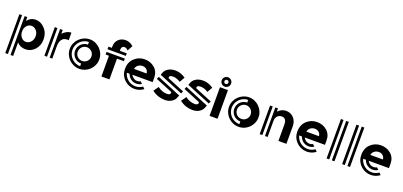

<svg xmlns="http://www.w3.org/2000/svg" viewBox="29 -1975 7111 3390"><g transform="rotate(20 3584.5 -280.0)"><path d="M550 -465Q625 -385 625 -265Q625 -146 552 -68Q478 8 381 8Q282 8 221 -61L220 -62V192H170V-538H220V-465L221 -467Q284 -546 379 -546Q475 -546 550 -465ZM436 -162Q474 -206 474 -271Q474 -335 435 -377Q396 -419 344 -419Q292 -419 256 -377Q223 -339 220 -284V-257Q223 -200 256 -161Q292 -118 345 -118Q398 -118 436 -162ZM71 -538H121V192H71Z M1047 -406H1018Q951 -406 918 -358Q885 -311 885 -233V0H836V-538H885V-537V-467Q914 -499 958 -523Q1002 -546 1046 -546ZM737 -538H786V0H737V-537Z M1670 -270Q1670 -212 1648 -161.5Q1626 -111 1588.5 -73.5Q1551 -36 1500.5 -14.5Q1450 7 1393 7Q1336 7 1285.5 -15Q1235 -37 1197.5 -74.5Q1160 -112 1138 -162.5Q1116 -213 1116 -270Q1116 -327 1138 -377Q1160 -427 1198 -464.5Q1236 -502 1286.5 -524Q1337 -546 1394 -547Q1451 -547 1501 -525Q1551 -503 1588.5 -465.5Q1626 -428 1648 -377.5Q1670 -327 1670 -270ZM1166 -270Q1166 -223 1184 -181.5Q1202 -140 1232.5 -109.5Q1263 -79 1304.5 -60.5Q1346 -42 1393 -42V-92Q1356 -92 1323.5 -106Q1291 -120 1267 -144Q1243 -168 1229 -200.5Q1215 -233 1215 -270Q1215 -307 1229 -339.5Q1243 -372 1267 -396Q1291 -420 1323.5 -434Q1356 -448 1393 -448V-498Q1346 -498 1304.5 -479.5Q1263 -461 1232.5 -430.5Q1202 -400 1184 -358.5Q1166 -317 1166 -270ZM1393 -141Q1420 -141 1443.5 -151Q1467 -161 1484.5 -178.5Q1502 -196 1512 -219.5Q1522 -243 1522 -270Q1522 -297 1512 -320Q1502 -343 1484.5 -360.5Q1467 -378 1443.5 -388.5Q1420 -399 1393 -399Q1366 -399 1343 -388.5Q1320 -378 1302.5 -360.5Q1285 -343 1275 -320Q1265 -297 1265 -270Q1265 -243 1275 -219.5Q1285 -196 1302.5 -178.5Q1320 -161 1343 -151Q1366 -141 1393 -141Z M1959 -538H2089V-489H1745V-538H1808V-560Q1808 -648 1861 -699Q1915 -750 1994 -750Q2073 -750 2139 -690L2085 -590Q2052 -628 2012 -628Q1989 -628 1974 -611Q1959 -594 1959 -563ZM1745 -439H2089V-390H1959V0H1808V-390H1745Z M2692 -216H2312Q2328 -183 2359 -162Q2390 -141 2429 -141Q2461 -141 2490 -157L2526 -121Q2483 -92 2429 -92Q2399 -92 2372 -101Q2345 -110 2323 -126.5Q2301 -143 2284.5 -166Q2268 -189 2259 -216H2208Q2217 -178 2237.5 -146.5Q2258 -115 2287.5 -91.5Q2317 -68 2353 -55Q2389 -42 2429 -42Q2467 -42 2500 -53.5Q2533 -65 2562 -85L2597 -50Q2562 -23 2519.5 -8Q2477 7 2429 7Q2379 7 2333.5 -10Q2288 -27 2252 -57Q2216 -87 2191 -127.5Q2166 -168 2157 -216Q2153 -239 2153 -270Q2153 -397 2234 -472Q2315 -547 2426 -547Q2536 -547 2614 -480Q2692 -412 2692 -296ZM2540 -323Q2535 -372 2504 -397Q2472 -423 2429 -423Q2384 -423 2347 -396Q2310 -368 2304 -323Z M3252 -246 3233 -200 2781 -387 2799 -433Q2814 -471 2850 -500Q2909 -547 3005 -547Q3101 -547 3195 -483L3139 -384Q3068 -431 3000 -431Q2930 -431 2930 -394Q2930 -389 2931 -385Q2932 -381 2934 -377ZM2762 -341 3214 -154 3195 -109Q3182 -71 3146 -41Q3087 7 2998 7Q2939 7 2873 -14Q2807 -37 2756 -78L2822 -172Q2905 -107 3001 -107Q3030 -107 3047 -118Q3064 -130 3064 -149Q3064 -157 3059 -165L2743 -295Z M3772 -246 3753 -200 3301 -387 3319 -433Q3334 -471 3370 -500Q3429 -547 3525 -547Q3621 -547 3715 -483L3659 -384Q3588 -431 3520 -431Q3450 -431 3450 -394Q3450 -389 3451 -385Q3452 -381 3454 -377ZM3282 -341 3734 -154 3715 -109Q3702 -71 3666 -41Q3607 7 3518 7Q3459 7 3393 -14Q3327 -37 3276 -78L3342 -172Q3425 -107 3521 -107Q3550 -107 3567 -118Q3584 -130 3584 -149Q3584 -157 3579 -165L3263 -295Z M3840 -538H3990V0H3840ZM3915 -576Q3897 -576 3881 -583Q3865 -590 3853 -602Q3841 -614 3834 -630Q3827 -646 3827 -664Q3827 -701 3853 -726.5Q3879 -752 3915 -752Q3952 -752 3977.5 -726.5Q4003 -701 4003 -664Q4003 -628 3977.5 -602Q3952 -576 3915 -576ZM3915 -702Q3899 -702 3888 -691Q3877 -680 3877 -664Q3877 -648 3888 -637Q3899 -626 3915 -626Q3931 -626 3942 -637Q3953 -648 3953 -664Q3953 -680 3942 -691Q3931 -702 3915 -702Z M4662 -270Q4662 -212 4640 -161.5Q4618 -111 4580.5 -73.5Q4543 -36 4492.5 -14.5Q4442 7 4385 7Q4328 7 4277.5 -15Q4227 -37 4189.5 -74.5Q4152 -112 4130 -162.5Q4108 -213 4108 -270Q4108 -327 4130 -377Q4152 -427 4190 -464.5Q4228 -502 4278.5 -524Q4329 -546 4386 -547Q4443 -547 4493 -525Q4543 -503 4580.5 -465.5Q4618 -428 4640 -377.5Q4662 -327 4662 -270ZM4158 -270Q4158 -223 4176 -181.5Q4194 -140 4224.5 -109.5Q4255 -79 4296.5 -60.5Q4338 -42 4385 -42V-92Q4348 -92 4315.5 -106Q4283 -120 4259 -144Q4235 -168 4221 -200.5Q4207 -233 4207 -270Q4207 -307 4221 -339.5Q4235 -372 4259 -396Q4283 -420 4315.5 -434Q4348 -448 4385 -448V-498Q4338 -498 4296.5 -479.5Q4255 -461 4224.5 -430.5Q4194 -400 4176 -358.5Q4158 -317 4158 -270ZM4385 -141Q4412 -141 4435.5 -151Q4459 -161 4476.5 -178.5Q4494 -196 4504 -219.5Q4514 -243 4514 -270Q4514 -297 4504 -320Q4494 -343 4476.5 -360.5Q4459 -378 4435.5 -388.5Q4412 -399 4385 -399Q4358 -399 4335 -388.5Q4312 -378 4294.5 -360.5Q4277 -343 4267 -320Q4257 -297 4257 -270Q4257 -243 4267 -219.5Q4277 -196 4294.5 -178.5Q4312 -161 4335 -151Q4358 -141 4385 -141Z M5226 -486Q5284 -425 5284 -326V0H5134V-303Q5134 -427 5043 -427Q4999 -427 4964 -395Q4931 -362 4931 -299V0H4881V-537H4931V-477Q4998 -546 5084 -546Q5169 -546 5226 -486ZM4782 -537H4832V0H4782Z M5930 -216H5550Q5566 -183 5597 -162Q5628 -141 5667 -141Q5699 -141 5728 -157L5764 -121Q5721 -92 5667 -92Q5637 -92 5610 -101Q5583 -110 5561 -126.5Q5539 -143 5522.5 -166Q5506 -189 5497 -216H5446Q5455 -178 5475.5 -146.5Q5496 -115 5525.5 -91.5Q5555 -68 5591 -55Q5627 -42 5667 -42Q5705 -42 5738 -53.5Q5771 -65 5800 -85L5835 -50Q5800 -23 5757.5 -8Q5715 7 5667 7Q5617 7 5571.5 -10Q5526 -27 5490 -57Q5454 -87 5429 -127.5Q5404 -168 5395 -216Q5391 -239 5391 -270Q5391 -397 5472 -472Q5553 -547 5664 -547Q5774 -547 5852 -480Q5930 -412 5930 -296ZM5778 -323Q5773 -372 5742 -397Q5710 -423 5667 -423Q5622 -423 5585 -396Q5548 -368 5542 -323Z M6138 -741H6187V0H6138ZM6039 0V-741H6088V0Z M6430 -741H6479V0H6430ZM6331 0V-741H6380V0Z M7132 -216H6752Q6768 -183 6799 -162Q6830 -141 6869 -141Q6901 -141 6930 -157L6966 -121Q6923 -92 6869 -92Q6839 -92 6812 -101Q6785 -110 6763 -126.5Q6741 -143 6724.5 -166Q6708 -189 6699 -216H6648Q6657 -178 6677.5 -146.5Q6698 -115 6727.5 -91.5Q6757 -68 6793 -55Q6829 -42 6869 -42Q6907 -42 6940 -53.5Q6973 -65 7002 -85L7037 -50Q7002 -23 6959.5 -8Q6917 7 6869 7Q6819 7 6773.5 -10Q6728 -27 6692 -57Q6656 -87 6631 -127.5Q6606 -168 6597 -216Q6593 -239 6593 -270Q6593 -397 6674 -472Q6755 -547 6866 -547Q6976 -547 7054 -480Q7132 -412 7132 -296ZM6980 -323Q6975 -372 6944 -397Q6912 -423 6869 -423Q6824 -423 6787 -396Q6750 -368 6744 -323Z"/></g></svg>

Font: Balans
Style: Regular
Weight: 400
Designer: Thomas Breure
Foundry: Thomas Breure
Version: Version 2.001